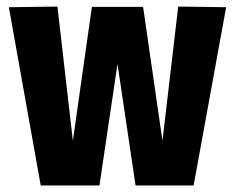

<svg xmlns="http://www.w3.org/2000/svg" viewBox="-20 -565 717 585"><path d="M104 0 7 -543 155 -545 202 -136 260 -544H416L475 -136L523 -545L669 -543L570 0H393L338 -370L283 0Z"/></svg>

Font: Georama SemiCondensed
Style: Bold
Weight: 700
Width: 4
Designer: Jean-Baptiste Levee
Foundry: Production Type
Version: Version 1.000